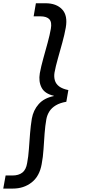

<svg xmlns="http://www.w3.org/2000/svg" viewBox="-33 -954 515 1162"><path d="M380.7 -408.9 368.4 -338.1Q330.3 -331.7 304.8 -316.4Q279.4 -301.1 265.8 -279.6Q252.3 -258.1 247.6 -232.9Q240.6 -193.9 237 -146.9Q233.5 -99.8 230.5 -51.8Q227.5 -3.8 219.2 39.4Q206.2 112.9 158.4 150.1Q110.7 187.3 44.9 187.3H-13.3L1 108.1H41.9Q79.7 108.1 102.3 90.5Q124.8 73 131.3 32.6Q138.7 -5.8 141.9 -52Q145 -98.3 148.9 -146.3Q152.8 -194.4 159.6 -235.9Q168.8 -287.4 201.1 -323.8Q233.3 -360.3 292 -372.5L292.7 -374.5Q237.8 -386.7 218.7 -423.7Q199.5 -460.6 208 -511.1Q215.8 -552.9 229.2 -600.8Q242.5 -648.7 255.4 -695.5Q268.2 -742.2 274.7 -779.7Q281.9 -820 265.6 -837.5Q249.3 -855.1 211.5 -855.1H170.6L184.2 -934.3H242.4Q308.2 -934.3 343.1 -897.1Q378 -860 365 -786.5Q357.5 -744.2 344.1 -695.7Q330.7 -647.2 317.4 -600.1Q304 -553.1 296.8 -514.1Q292.8 -489.1 299.1 -467.5Q305.3 -446 325.1 -431Q344.9 -416.1 380.7 -408.9Z"/></svg>

Font: Poppins Variable
Style: Italic
Weight: 100
Italic angle: -10°
Designer: Jonny Pinhorn
Foundry: Indian Type Foundry
Version: Version 6.000